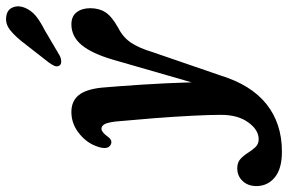

<svg xmlns="http://www.w3.org/2000/svg" viewBox="-288 -525 948 632"><g transform="rotate(-90 186.0 -209.0)"><path d="M305.5 -311Q326 -381 354 -414.5Q382 -448 422 -448Q448.5 -448 461.8 -430.5Q475 -413 475 -386Q475 -356.5 461.5 -335.8Q448 -315 411.5 -294.5Q379.5 -278.5 361.8 -252.2Q344 -226 330 -179.5L253.5 43Q222.5 144 158.8 194.5Q95 245 3 245Q-54 245 -82.2 221.2Q-110.5 197.5 -110.5 161Q-110.5 133.5 -94 115.8Q-77.5 98 -51.5 98Q-32.5 98 -21 108.8Q-9.5 119.5 -0.8 133.5Q8 147.5 18 158Q28 168.5 43.5 168.5Q74.5 168.5 99.2 134.2Q124 100 124 44Q124 8 121 -51Q118 -110 112.8 -176.8Q107.5 -243.5 102 -302.5Q98.5 -330 92.8 -339.5Q87 -349 78 -349Q67 -349 51.5 -327.5Q39.5 -311 25 -319Q5.5 -330 23 -371.5Q36 -402.5 66.2 -425.2Q96.5 -448 133.5 -448Q169 -448 188.5 -424.2Q208 -400.5 213.5 -348.5Q218.5 -290.5 223.5 -214Q228.5 -137.5 231 -52.5ZM356.5 -599.5Q380 -631 402.2 -649Q424.5 -667 450.5 -662Q471.5 -658 478.2 -639.5Q485 -621 476 -600Q467 -579.5 449.8 -565.2Q432.5 -551 403 -536L318 -486Q308.5 -481.5 299.2 -481.5Q290 -481.5 286 -487.5Q281.5 -495 285.2 -503.8Q289 -512.5 296 -522Z"/></g></svg>

Font: Fraunces 144pt SuperSoft SemiBold
Style: Italic
Weight: 600
Italic angle: -16°
Version: Version 1.000;[b76b70a41]